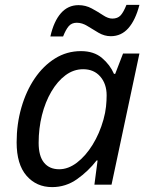

<svg xmlns="http://www.w3.org/2000/svg" viewBox="-20 -755 608 785"><path d="M193 10Q129 10 88.5 -36.5Q48 -83 48 -173Q48 -248 67.5 -315.5Q87 -383 122 -434.5Q157 -486 205 -516Q253 -546 311 -546Q364 -546 397 -518Q430 -490 446 -453H451L483 -536H550L436 0H366L379 -99H375Q341 -55 295 -22.5Q249 10 193 10ZM222 -63Q259 -63 294.5 -90Q330 -117 358.5 -163Q387 -209 403 -266Q411 -295 413.5 -319.5Q416 -344 416 -365Q416 -412 390 -442Q364 -472 320 -472Q281 -472 248 -447.5Q215 -423 190 -380.5Q165 -338 151.5 -284Q138 -230 138 -171Q138 -117 160 -90Q182 -63 222 -63ZM186 -606Q200 -668 229 -701Q258 -734 301 -734Q330 -734 355 -720.5Q380 -707 401 -693Q422 -679 439 -679Q461 -679 473 -692Q485 -705 497 -735H550Q534 -673 505 -640Q476 -607 433 -607Q407 -607 383 -621Q359 -635 337.5 -648.5Q316 -662 294 -662Q273 -662 261 -648Q249 -634 238 -606Z"/></svg>

Font: Noto IKEA Latin
Style: Italic
Weight: 400
Italic angle: -12°
Designer: Monotype Design Team
Foundry: Monotype Imaging Inc.
Version: Version 1.0